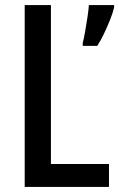

<svg xmlns="http://www.w3.org/2000/svg" viewBox="-20 -734 468 754"><path d="M77 0V-714H180V-90H408V0ZM428 -704Q423 -683 412 -655.5Q401 -628 388 -601Q375 -574 362 -554H305V-566Q309 -580 314 -608.5Q319 -637 323.5 -666.5Q328 -696 329 -714H428Z"/></svg>

Font: Noto Sans Lao Condensed Medium
Style: Regular
Weight: 500
Width: 3
Designer: Monotype Design Team
Foundry: Monotype Imaging Inc.
Version: Version 2.003; ttfautohint (v1.8.4.7-5d5b)